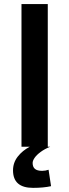

<svg xmlns="http://www.w3.org/2000/svg" viewBox="-20 -720 340 942"><path d="M230.5 193.4Q193.4 201.7 142.1 201.7Q43.9 201.7 43.9 115.7Q43.9 78.1 67.1 48.3Q90.3 18.6 126 0H85.4V-700.2H214.4V0H226.1Q198.7 11.2 179.2 25.6Q159.7 40 149.9 54.2Q140.1 68.4 140.1 79.6Q140.1 99.1 151.4 108.6Q162.6 118.2 186.5 118.2Q203.1 118.2 218.3 112.8Z"/></svg>

Font: Selawik Semibold
Style: Regular
Weight: 600
Designer: Aaron Bell
Foundry: Microsoft Corporation
Version: Version 1.01